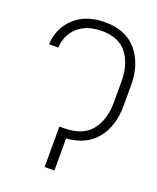

<svg xmlns="http://www.w3.org/2000/svg" viewBox="-138 -820 739 903"><g transform="rotate(20 232.0 -368.5)"><path d="M206.5 -202.6H219.7Q312 -203.1 355 -256.1Q397.9 -309.1 397.9 -397.9V-500.5Q397.9 -586.9 357.2 -640.1Q316.4 -693.4 231 -693.4Q157.2 -693.4 112.5 -654.3Q67.9 -615.2 64 -549.8H17.6Q22.5 -633.8 80.1 -685.5Q137.7 -737.3 231 -737.3Q335.4 -737.3 390.9 -671.6Q446.3 -606 446.3 -500.5V-397.9Q446.3 -296.4 395 -232.2Q343.8 -168 244.6 -160.6V0H195.8V-202.6Z"/></g></svg>

Font: Inter Display ExtraLight
Style: Regular
Weight: 200
Designer: Rasmus Andersson
Foundry: rsms
Version: Version 4.000;git-a52131595